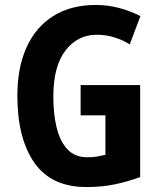

<svg xmlns="http://www.w3.org/2000/svg" viewBox="-20 -744 651 774"><path d="M305 -401H545V-30Q492 -11 441 -0.5Q390 10 328 10Q187 10 118.5 -88Q50 -186 50 -359Q50 -470 86.5 -552Q123 -634 194 -679Q265 -724 367 -724Q415 -724 461.5 -711.5Q508 -699 546 -679L503 -565Q475 -583 440.5 -593.5Q406 -604 370 -604Q293 -604 244 -540.5Q195 -477 195 -355Q195 -284 208.5 -229Q222 -174 252 -142Q282 -110 332 -110Q357 -110 372 -113Q387 -116 405 -120V-279H305Z"/></svg>

Font: Noto Sans Gurmukhi UI Condensed
Style: Bold
Weight: 700
Width: 3
Designer: Jelle Bosma - Monotype Design Team
Foundry: Monotype Imaging Inc.
Version: Version 2.004; ttfautohint (v1.8.4.7-5d5b)